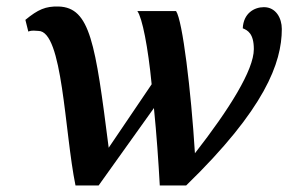

<svg xmlns="http://www.w3.org/2000/svg" viewBox="-20 -570 910 590"><path d="M212 0H283L453 -238C461 -159 467 -73 471 0H552C794 -235 846 -377 846 -481C846 -514 828 -548 791 -548C761 -548 728 -529 726 -483C741 -477 760 -467 760 -419C760 -355 685 -235 579 -99C567 -292 541 -507 521 -536H402C417 -516 435 -425 446 -311L314 -116C273 -438 257 -547 160 -550C120 -551 97 -541 58 -509L67 -473C80 -478 88 -475 98 -475C173 -475 178 -166 212 0Z"/></svg>

Font: Noto Serif Semi
Style: Italic
Weight: 600
Italic angle: -12°
Designer: Monotype Design Team
Foundry: Monotype Imaging Inc.
Version: Version 1.901